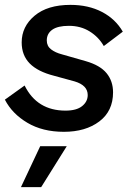

<svg xmlns="http://www.w3.org/2000/svg" viewBox="-23 -530 532 788"><path d="M239 11Q152 11 89.5 -26Q27 -63 -3 -121L78 -179Q129 -76 246 -76Q291 -76 314 -94.5Q337 -113 337 -140Q337 -180 283 -196L199 -219Q132 -236 99 -269.5Q66 -303 66 -356Q66 -421 119 -465.5Q172 -510 266 -510Q340 -510 395.5 -481Q451 -452 481 -400L403 -341Q382 -378 345 -401Q308 -424 260 -424Q214 -424 191.5 -408Q169 -392 169 -364Q169 -341 186.5 -327.5Q204 -314 231 -307L329 -279Q388 -262 414.5 -229.5Q441 -197 441 -151Q441 -74 384.5 -31.5Q328 11 239 11ZM251 70 146 238H63L142 70Z"/></svg>

Font: Prodigy Sans Medium
Style: Italic
Weight: 500
Italic angle: -13°
Designer: Wei Huang
Foundry: Wei Huang
Version: Version 1.003; ttfautohint (v1.8.3)